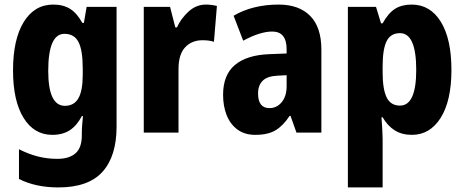

<svg xmlns="http://www.w3.org/2000/svg" viewBox="-20 -580 2032 840"><path d="M213 -560Q257 -560 287 -541Q317 -522 340 -480H347L359 -550H490V-26Q490 103 428.5 171.5Q367 240 235 240Q136 240 63 203V73Q107 95 147.5 105Q188 115 231 115Q282 115 310 91Q338 67 338 12V3Q338 -13 339.5 -34Q341 -55 343 -72H338Q316 -30 285 -10Q254 10 209 10Q129 10 83 -64.5Q37 -139 37 -272Q37 -408 84 -484Q131 -560 213 -560ZM262 -432Q191 -432 191 -270Q191 -117 264 -117Q304 -117 323 -150Q342 -183 342 -254V-280Q342 -360 323.5 -396Q305 -432 262 -432Z M881 -560Q904 -560 929 -554L916 -397Q897 -404 866 -404Q819 -404 790 -373Q761 -342 761 -278V0H609V-550H724L747 -460H754Q771 -498 804.5 -529Q838 -560 881 -560Z M1199 -560Q1288 -560 1337 -510.5Q1386 -461 1386 -363V0H1277L1251 -73H1247Q1219 -30 1185.5 -10Q1152 10 1097 10Q1050 10 1018.5 -13.5Q987 -37 971.5 -76.5Q956 -116 956 -165Q956 -252 1007.5 -295.5Q1059 -339 1157 -343L1234 -346V-364Q1234 -442 1171 -442Q1118 -442 1044 -402L1002 -511Q1042 -535 1092 -547.5Q1142 -560 1199 -560ZM1195 -249Q1150 -247 1129.5 -227Q1109 -207 1109 -171Q1109 -107 1159 -107Q1191 -107 1212.5 -133Q1234 -159 1234 -203V-251Z M1781 -560Q1862 -560 1908.5 -485Q1955 -410 1955 -274Q1955 -139 1908 -64.5Q1861 10 1782 10Q1738 10 1706.5 -10Q1675 -30 1654 -67H1649Q1651 -38 1652.5 -14Q1654 10 1654 28V240H1502V-550H1625L1647 -478H1654Q1679 -523 1708.5 -541.5Q1738 -560 1781 -560ZM1730 -435Q1689 -435 1671.5 -400Q1654 -365 1654 -289V-264Q1654 -190 1671.5 -154Q1689 -118 1730 -118Q1801 -118 1801 -274Q1801 -435 1730 -435Z"/></svg>

Font: Noto Sans Thai Cond ExtBd
Style: Regular
Weight: 800
Width: 3
Designer: Monotype Design Team
Foundry: Monotype Imaging Inc.
Version: Version 2.002; ttfautohint (v1.8.4.7-5d5b)